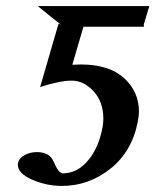

<svg xmlns="http://www.w3.org/2000/svg" viewBox="-20 -594 507 626"><path d="M314.9 -182.1Q316.9 -196.3 316.9 -207Q316.9 -262.2 284.9 -296.6Q252.9 -331.1 213.9 -331.1Q174.8 -331.1 110.8 -310.1L170.9 -517.1L179.2 -513.2Q146 -539.1 103 -574.2H466.8L448.2 -512.2L449.2 -513.2V-506.8H252Q237.8 -457 215.8 -382.8Q219.7 -382.8 229.2 -383.3Q238.8 -383.8 243.2 -383.8Q335.9 -383.8 384.5 -339.4Q433.1 -294.9 433.1 -230Q433.1 -218.8 429.2 -196.8Q410.2 -99.6 339.6 -43.7Q269 12.2 182.1 12.2Q131.3 12.2 84.7 -8.3Q38.1 -28.8 38.1 -57.1Q38.1 -60.1 39.1 -63Q42 -78.1 60.1 -88.1Q78.1 -98.1 100.1 -98.1Q142.1 -98.1 154.8 -66.9Q170.9 -28.8 185.1 -28.8Q231.9 -28.8 267.3 -71Q302.7 -113.3 314.9 -182.1Z"/></svg>

Font: Linux Libertine
Style: Semibold Italic
Weight: 600
Italic angle: -11.5°
Designer: Philipp H. Poll
Foundry: Philipp H. Poll
Version: Version 5.1.2 ; ttfautohint (v0.9)